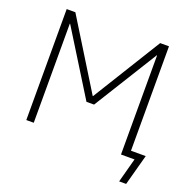

<svg xmlns="http://www.w3.org/2000/svg" viewBox="-151 -879 1179 1187"><g transform="rotate(20 438.0 -285.0)"><path d="M711 0V-652H709L449 -233H399L139 -652H137V0H88V-730H145L423 -280H425L703 -730H761V-43H858L803 160H757L800 0H761H736Z"/></g></svg>

Font: Mplus 1p Light
Style: Regular
Weight: 300
Version: Version 1.061